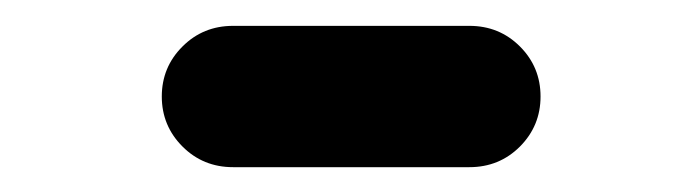

<svg xmlns="http://www.w3.org/2000/svg" viewBox="-20 -571 540 150"><path d="M162.1 -440.4Q138.7 -440.4 122.6 -456.5Q106.4 -472.7 106.4 -495.6Q106.4 -518.6 122.6 -534.7Q138.7 -550.8 162.1 -550.8H346.7Q370.1 -550.8 386.2 -534.7Q402.3 -518.6 402.3 -495.6Q402.3 -472.7 386.2 -456.5Q370.1 -440.4 346.7 -440.4Z"/></svg>

Font: Rounded Mgen+ 2m bold
Style: Bold
Weight: 700
Designer: [Source Han Sans]
Ryoko NISHIZUKA  (kana & ideographs); Paul D. Hunt (Latin, Greek & Cyrillic); Wenlong ZHANG  (bopomofo
Version: Version 1.059.20150602